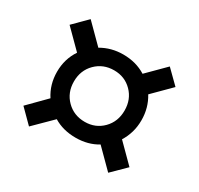

<svg xmlns="http://www.w3.org/2000/svg" viewBox="-118 -777 836 808"><g transform="rotate(30 300.0 -373.5)"><path d="M494 -112 407 -199Q361 -171 301 -171Q240 -171 194 -199L108 -114L44 -178L127 -262Q95 -311 95 -373Q95 -435 128 -484L42 -570L107 -635L195 -547Q243 -575 301 -575Q363 -575 411 -545L495 -629L559 -566L475 -482Q505 -433 505 -373Q505 -342 497 -314.5Q489 -287 474 -263L560 -177ZM301 -248Q353 -248 388 -283.5Q423 -319 423 -373Q423 -427 388 -462.5Q353 -498 301 -498Q248 -498 212.5 -462.5Q177 -427 177 -373Q177 -319 212.5 -283.5Q248 -248 301 -248Z"/></g></svg>

Font: Pitagon Sans Mono SemiBold
Style: Regular
Weight: 600
Monospace: yes
Designer: Travis Tran
Foundry: Pitagon
Version: Version 1.001; ttfautohint (v1.8.4.7-5d5b);gftools[0.9.26]